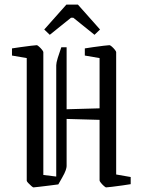

<svg xmlns="http://www.w3.org/2000/svg" viewBox="-20 -804 620 833"><path d="M96 -552 32 -563V-594Q45 -596 69 -599.5Q93 -603 114.5 -605.5Q136 -608 140 -608Q142 -608 149 -602Q156 -596 162 -588.5Q168 -581 168 -578V-45L224 -38V-521Q224 -531 230.5 -552.5Q237 -574 246 -599H269V-330L412 -334V-552L348 -563V-594Q360 -596 384 -599.5Q408 -603 429.5 -605.5Q451 -608 455 -608Q458 -608 465 -602Q472 -596 478 -588.5Q484 -581 484 -578V-47L547 -36V-5Q535 -3 511 0.5Q487 4 465.5 6.5Q444 9 440 9Q438 9 431 3Q424 -3 418 -10.5Q412 -18 412 -21V-284L269 -288V-83Q269 -77 265 -65Q261 -53 250 -34L233 -4Q219 -2 194.5 1Q170 4 149 6.5Q128 9 125 9Q123 9 116 3Q109 -3 102.5 -10Q96 -17 96 -20ZM196 -653 172 -676 268 -784H318L414 -676L390 -653L298 -727H288Z"/></svg>

Font: Grenze Gotisch Light
Style: Regular
Weight: 300
Designer: Renata Polastri
Foundry: Omnibus-Type
Version: Version 1.001